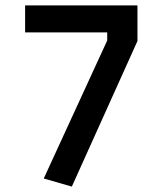

<svg xmlns="http://www.w3.org/2000/svg" viewBox="-20 -680 600 711"><path d="M377 -560V-530L142 -19L246 11L489 -528V-660H73V-560Z"/></svg>

Font: Sunflower Medium
Style: Regular
Weight: 500
Designer: JIKJI
Foundry: JIKJI
Version: Version 1.00